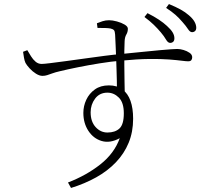

<svg xmlns="http://www.w3.org/2000/svg" viewBox="-20 -851 1040 949"><path d="M775 -691Q759 -710 740 -728.5Q721 -747 694 -767L709 -786Q741 -770 765 -754Q789 -738 805 -723Q825 -705 833.5 -690.5Q842 -676 842 -662Q842 -650 836 -644.5Q830 -639 821 -639Q810 -639 800.5 -655.5Q791 -672 775 -691ZM882 -742Q865 -762 847.5 -777.5Q830 -793 801 -812L815 -831Q849 -817 872.5 -804Q896 -791 913 -776Q933 -759 941.5 -743.5Q950 -728 950 -714Q950 -703 944 -697.5Q938 -692 929 -692Q919 -692 909 -707.5Q899 -723 882 -742ZM94 -595 115 -603Q124 -588 133.5 -572.5Q143 -557 156 -546Q169 -535 186 -535Q197 -535 229 -539Q261 -543 306 -549Q351 -555 400.5 -562Q450 -569 496.5 -575Q543 -581 578 -584Q641 -590 688.5 -595Q736 -600 770.5 -603Q805 -606 826 -607.5Q847 -609 856 -609Q870 -609 887 -604Q904 -599 917 -590Q930 -581 930 -568Q930 -559 925.5 -553.5Q921 -548 910 -548Q900 -548 877 -551Q854 -554 815.5 -557Q777 -560 718.5 -559.5Q660 -559 577 -551Q529 -547 473 -538Q417 -529 365 -518.5Q313 -508 276 -499Q254 -494 239 -488.5Q224 -483 213 -479.5Q202 -476 190 -476Q175 -476 157.5 -487Q140 -498 126 -513.5Q112 -529 106 -540Q101 -551 98.5 -566Q96 -581 94 -595ZM462 -713 459 -736Q471 -741 486.5 -746Q502 -751 519 -751Q536 -751 558 -745Q580 -739 596 -729.5Q612 -720 612 -709Q612 -693 604.5 -680.5Q597 -668 596 -648Q595 -630 594.5 -598.5Q594 -567 594.5 -528Q595 -489 595.5 -448Q596 -407 597 -371L558 -408Q558 -426 557.5 -451.5Q557 -477 556 -506.5Q555 -536 554 -567Q553 -598 551.5 -627Q550 -656 549 -680Q548 -696 543.5 -701.5Q539 -707 527 -710Q517 -712 501 -712.5Q485 -713 462 -713ZM518 -429Q559 -429 585.5 -409Q612 -389 625 -352.5Q638 -316 638 -264Q638 -199 616 -145.5Q594 -92 553 -49Q512 -6 455.5 25.5Q399 57 331 78L316 51Q407 16 476 -38.5Q545 -93 572 -168Q524 -142 483 -154Q442 -166 417 -204Q392 -242 392 -293Q392 -327 406.5 -358Q421 -389 449 -409Q477 -429 518 -429ZM511 -196Q549 -196 570.5 -216Q592 -236 592 -291Q592 -344 567.5 -368.5Q543 -393 511 -393Q472 -393 450 -363.5Q428 -334 428 -296Q428 -250 452.5 -223Q477 -196 511 -196Z"/></svg>

Font: Noto Serif KR
Style: Regular
Weight: 200
Designer: Ryoko NISHIZUKA 西塚涼子 (kana & ideographs); Frank Grießhammer (Latin, Greek & Cyrillic); Wenlong ZHANG 张文龙 (bopomofo); San
Foundry: Adobe
Version: Version 2.001;hotconv 1.1.0;makeotfexe 2.6.0